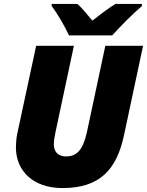

<svg xmlns="http://www.w3.org/2000/svg" viewBox="-20 -947 748 977"><path d="M331 -767H551C590 -810 652 -874 702 -916V-927H567C526 -901 487 -871 450 -842C432 -864 396 -908 374 -927H243V-916C273 -877 311 -811 331 -767ZM298 10C489 10 574 -85 611 -259L708 -714H516L423 -278C403 -185 372 -151 316 -151C276 -151 254 -174 254 -212C254 -229 257 -249 261 -268L356 -714H164L67 -263C63 -242 61 -217 61 -197C61 -77 149 10 298 10Z"/></svg>

Font: Noto Sans UI Black
Style: Italic
Weight: 900
Italic angle: -372°
Designer: Monotype Design Team
Foundry: Monotype Imaging Inc.
Version: Version 1.901